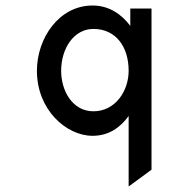

<svg xmlns="http://www.w3.org/2000/svg" viewBox="-20 -482 702 697"><path d="M114 -225C114 -83 221 11 316 11C377 11 418 -21 447 -61V195L530 134V-451H453V-388C423 -428 378 -462 316 -462C194 -462 114 -343 114 -225ZM202 -225C202 -306 248 -377 319 -377C400 -377 447 -313 447 -225C447 -152 399 -78 319 -78C244 -78 202 -151 202 -225Z"/></svg>

Font: Charger Monospace
Style: Regular
Weight: 400
Designer: Jasper
Foundry: Cannot Into Space Fonts
Version: Version 0.980